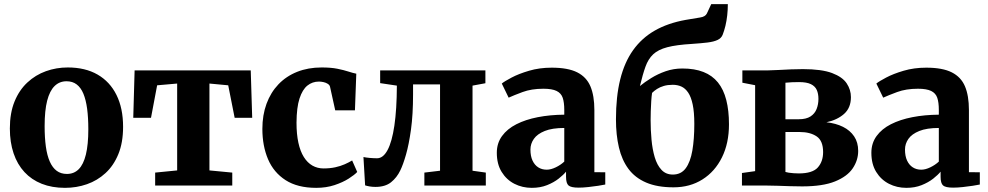

<svg xmlns="http://www.w3.org/2000/svg" viewBox="-20 -894 4762 925"><path d="M27.5 -275Q27.5 -349.5 50 -404.8Q72.5 -460 111.8 -496.5Q151 -533 201.2 -551Q251.5 -569 306.5 -569Q390.5 -569 450 -534.8Q509.5 -500.5 541.2 -436.5Q573 -372.5 573 -283Q573 -207 550.2 -151.5Q527.5 -96 488.2 -60Q449 -24 398.8 -6.5Q348.5 11 293 11Q230.5 11 181.2 -8.5Q132 -28 97.8 -65Q63.5 -102 45.5 -155.2Q27.5 -208.5 27.5 -275ZM302.5 -56Q336.5 -56 359.2 -78.8Q382 -101.5 393.8 -149.5Q405.5 -197.5 405.5 -271.5Q405.5 -327 399.8 -370Q394 -413 381.8 -442.5Q369.5 -472 349.5 -487.2Q329.5 -502.5 300.5 -502.5Q266.5 -502.5 243 -479.5Q219.5 -456.5 207.2 -409Q195 -361.5 195 -286.5Q195 -230.5 201 -187.5Q207 -144.5 220 -115.2Q233 -86 253.2 -71Q273.5 -56 302.5 -56Z M727.5 0V-62.5L833.5 -73V-491.5L737 -483L707.5 -326.5H622L628.5 -555H1188L1195 -326.5H1110.5L1079.5 -483L989 -491.5V-73L1099 -62.5V0Z M1503.5 11Q1413.5 11 1356 -26Q1298.5 -63 1271.2 -127.2Q1244 -191.5 1244 -273Q1244 -339.5 1264 -394Q1284 -448.5 1321.5 -487.8Q1359 -527 1411.8 -548Q1464.5 -569 1529.5 -569Q1574 -569 1605.2 -562.8Q1636.5 -556.5 1658.8 -549.2Q1681 -542 1696.5 -539L1690 -362.5H1595L1570 -476Q1568 -484.5 1559 -490.2Q1550 -496 1538.2 -498.5Q1526.5 -501 1516.5 -501Q1485 -501 1461 -481.8Q1437 -462.5 1423 -419.5Q1409 -376.5 1408.5 -303Q1408.5 -248 1417.5 -206.5Q1426.5 -165 1443.8 -137.5Q1461 -110 1485.2 -96.2Q1509.5 -82.5 1538.5 -82.5Q1569.5 -82.5 1594.8 -88Q1620 -93.5 1640.5 -102.5Q1661 -111.5 1676.5 -121L1701 -65.5Q1688 -51.5 1659.8 -33.5Q1631.5 -15.5 1591.5 -2.2Q1551.5 11 1503.5 11Z M1788.5 6.5Q1773.5 6.5 1760.8 4.2Q1748 2 1739 -1L1731 -137.5Q1741.5 -135 1761.2 -133.2Q1781 -131.5 1796.5 -131.5Q1826 -131.5 1847.2 -171.2Q1868.5 -211 1880 -288.8Q1891.5 -366.5 1892 -481.5L1811.5 -493.5V-555H2318.5V-493L2256.5 -481.5V-71.5L2320.5 -62.5V0H2024.5V-62.5L2100 -71.5V-487.5H1970V-439.5Q1970 -342 1960 -270Q1950 -198 1936 -149.2Q1922 -100.5 1908.5 -73Q1892 -38.5 1864 -16Q1836 6.5 1788.5 6.5Z M2542 11Q2496.5 11 2458.2 -8.5Q2420 -28 2396.8 -65.8Q2373.5 -103.5 2373.5 -158Q2373.5 -204 2398.5 -238.5Q2423.5 -273 2467.8 -295.5Q2512 -318 2571 -329.5Q2630 -341 2698.5 -341.5V-364.5Q2698.5 -400.5 2691 -422.8Q2683.5 -445 2661.5 -455.8Q2639.5 -466.5 2598 -466.5Q2540.5 -466.5 2497.5 -450.5Q2454.5 -434.5 2430.5 -423.5L2397.5 -491.5Q2410 -502 2444.5 -520.2Q2479 -538.5 2529 -553.2Q2579 -568 2638 -568Q2716 -568 2760.8 -545.5Q2805.5 -523 2824.5 -478Q2843.5 -433 2843.5 -364V-64.5L2896 -64V-5Q2884.5 -2.5 2862 1Q2839.5 4.5 2814 7.2Q2788.5 10 2767.5 10Q2731 10 2719 -0.5Q2707 -11 2707 -42.5V-67Q2694.5 -51.5 2671.2 -33.2Q2648 -15 2615.5 -2Q2583 11 2542 11ZM2614 -76.5Q2634 -76.5 2657.8 -88Q2681.5 -99.5 2698.5 -115.5V-277.5Q2640.5 -277.5 2604.5 -263Q2568.5 -248.5 2552 -225Q2535.5 -201.5 2535.5 -173.5Q2535.5 -142 2545.5 -120.5Q2555.5 -99 2573 -87.8Q2590.5 -76.5 2614 -76.5Z M3225 8.5Q3146.5 8.5 3093 -14.5Q3039.5 -37.5 3007.8 -80.2Q2976 -123 2961.8 -183.5Q2947.5 -244 2947.5 -319Q2947.5 -428.5 2968 -511.2Q2988.5 -594 3030 -652.2Q3071.5 -710.5 3134.2 -746.5Q3197 -782.5 3282.5 -798Q3328.5 -806 3353.2 -809.8Q3378 -813.5 3385.5 -829L3406.5 -874H3486.5Q3486.5 -846.5 3483.5 -819.8Q3480.5 -793 3474.8 -769.2Q3469 -745.5 3461.5 -726.5Q3455 -710 3437 -701.5Q3419 -693 3388.8 -689.2Q3358.5 -685.5 3314 -682.5Q3238.5 -678 3194.8 -666.5Q3151 -655 3127 -632.5Q3103 -610 3089.8 -573Q3076.5 -536 3063 -479.5Q3086 -498.5 3117.5 -518Q3149 -537.5 3187 -550.8Q3225 -564 3267.5 -564Q3326.5 -564 3369 -547.2Q3411.5 -530.5 3438.8 -496.8Q3466 -463 3479 -412.2Q3492 -361.5 3492 -295Q3492 -204 3458.2 -135.8Q3424.5 -67.5 3364.2 -29.5Q3304 8.5 3225 8.5ZM3221.5 -53Q3261 -53 3283.5 -83.2Q3306 -113.5 3315.5 -168.5Q3325 -223.5 3325 -297Q3325 -354 3317.2 -390.5Q3309.5 -427 3295.5 -447.8Q3281.5 -468.5 3262.8 -477Q3244 -485.5 3221 -485.5Q3197 -485.5 3178.2 -480Q3159.5 -474.5 3145.5 -465.5Q3131.5 -456.5 3121.5 -446.5Q3119 -430.5 3117.5 -406.8Q3116 -383 3115.2 -358.2Q3114.5 -333.5 3114.5 -315Q3114.5 -267.5 3118.8 -221.2Q3123 -175 3134.2 -136.8Q3145.5 -98.5 3166.8 -75.8Q3188 -53 3221.5 -53Z M3844.5 4Q3817 4 3786.5 3Q3756 2 3727.2 1Q3698.5 0 3677.5 0H3554.5V-60.5L3618 -69.5V-483.5L3556.5 -495.5V-555H3682Q3700 -555 3729.5 -556.8Q3759 -558.5 3791 -559.8Q3823 -561 3848 -561Q3938.5 -561 3988.8 -542Q4039 -523 4059.2 -492.2Q4079.5 -461.5 4079.5 -426Q4079.5 -374.5 4046.5 -345.2Q4013.5 -316 3961.5 -305Q4007 -300 4041.2 -283Q4075.5 -266 4095 -237Q4114.5 -208 4114.5 -167Q4114.5 -122 4088.2 -83Q4062 -44 4003 -20Q3944 4 3844.5 4ZM3828 -58.5Q3894.5 -58.5 3920 -87.2Q3945.5 -116 3945.5 -161Q3945.5 -216 3914.2 -237Q3883 -258 3833 -258H3764V-65.5Q3770 -63.5 3780 -62Q3790 -60.5 3802.8 -59.5Q3815.5 -58.5 3828 -58.5ZM3764 -319.5H3828Q3864 -319.5 3884.8 -333Q3905.5 -346.5 3914.2 -369Q3923 -391.5 3923 -417.5Q3923 -442.5 3915 -460.5Q3907 -478.5 3886.8 -488.5Q3866.5 -498.5 3829.5 -498.5Q3812.5 -498.5 3795.8 -497.8Q3779 -497 3764 -495.5Z M4346.5 11Q4301 11 4262.8 -8.5Q4224.5 -28 4201.2 -65.8Q4178 -103.5 4178 -158Q4178 -204 4203 -238.5Q4228 -273 4272.2 -295.5Q4316.5 -318 4375.5 -329.5Q4434.5 -341 4503 -341.5V-364.5Q4503 -400.5 4495.5 -422.8Q4488 -445 4466 -455.8Q4444 -466.5 4402.5 -466.5Q4345 -466.5 4302 -450.5Q4259 -434.5 4235 -423.5L4202 -491.5Q4214.5 -502 4249 -520.2Q4283.5 -538.5 4333.5 -553.2Q4383.5 -568 4442.5 -568Q4520.5 -568 4565.2 -545.5Q4610 -523 4629 -478Q4648 -433 4648 -364V-64.5L4700.5 -64V-5Q4689 -2.5 4666.5 1Q4644 4.5 4618.5 7.2Q4593 10 4572 10Q4535.5 10 4523.5 -0.5Q4511.5 -11 4511.5 -42.5V-67Q4499 -51.5 4475.8 -33.2Q4452.5 -15 4420 -2Q4387.5 11 4346.5 11ZM4418.5 -76.5Q4438.5 -76.5 4462.2 -88Q4486 -99.5 4503 -115.5V-277.5Q4445 -277.5 4409 -263Q4373 -248.5 4356.5 -225Q4340 -201.5 4340 -173.5Q4340 -142 4350 -120.5Q4360 -99 4377.5 -87.8Q4395 -76.5 4418.5 -76.5Z"/></svg>

Font: Merriweather 20pt ExtraBold
Style: Regular
Weight: 800
Version: Version 2.100